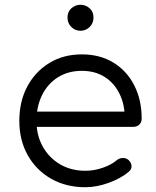

<svg xmlns="http://www.w3.org/2000/svg" viewBox="-20 -780 654 805"><path d="M338 5Q257 5 194.5 -30.5Q132 -66 96.5 -129Q61 -192 61 -273Q61 -355 94.5 -417.5Q128 -480 187 -516Q246 -552 323 -552Q399 -552 455.5 -517.5Q512 -483 543 -422Q574 -361 574 -283Q574 -267 564 -257.5Q554 -248 538 -248H113V-312H546L503 -281Q504 -339 482 -385Q460 -431 419.5 -457Q379 -483 323 -483Q266 -483 223 -456Q180 -429 156.5 -381.5Q133 -334 133 -273Q133 -212 159.5 -165Q186 -118 232 -91Q278 -64 338 -64Q374 -64 410.5 -76.5Q447 -89 469 -108Q480 -117 494 -117.5Q508 -118 518 -110Q531 -98 531.5 -84Q532 -70 520 -60Q487 -32 436 -13.5Q385 5 338 5ZM317 -651Q295 -651 279 -667Q263 -683 263 -706Q263 -731 279.5 -745.5Q296 -760 318 -760Q339 -760 355.5 -745.5Q372 -731 372 -706Q372 -683 356 -667Q340 -651 317 -651Z"/></svg>

Font: Comfortaa
Style: Regular
Weight: 400
Designer: Johan Aakerlund
Foundry: Johan Aakerlund
Version: Version 3.104; ttfautohint (v1.8.1.43-b0c9)